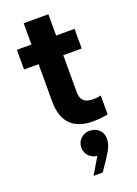

<svg xmlns="http://www.w3.org/2000/svg" viewBox="-178 -732 794 1111"><g transform="rotate(-20 219.0 -177.0)"><path d="M304.6 10Q255.4 10 222.2 -2.1Q189 -14.2 168.4 -34.3Q147.8 -54.4 137 -79Q126.2 -103.6 122.4 -128.3Q118.6 -153 118.6 -174.6V-661.2H270.6V-178.8Q270.6 -146 288.4 -128.1Q306.2 -110.2 347 -110.2Q365.4 -110.2 380 -112.9Q394.6 -115.6 394.6 -115.6V0.8Q394.6 0.8 367.7 5.4Q340.8 10 304.6 10ZM384 -408.8H29V-530H384ZM252.6 307H196.6L277.2 171.2L278.4 202.6Q273.6 203.8 270.5 204.7Q267.4 205.6 261 205.6Q229.6 205.6 207.7 183.7Q185.8 161.8 185.8 129.6Q185.8 97 208.2 75.5Q230.6 54 263.4 54Q297.4 54 320.2 75.2Q343 96.4 343 132.2Q343 163.8 322.2 201Q301.4 238.2 259.6 297Z"/></g></svg>

Font: Be Vietnam Pro Variable Thin
Style: Regular
Weight: 100
Designer: Lam Bao, Tony Le, Vietanh Nguyen
Foundry: Yellow Type Foundry
Version: Version 1.002